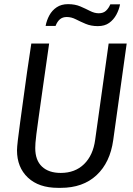

<svg xmlns="http://www.w3.org/2000/svg" viewBox="-20 -896 640 926"><path d="M260 10Q167 10 114.5 -39.5Q62 -89 62 -171Q62 -185 66 -219.5Q70 -254 77 -305Q84 -356 92.5 -418Q101 -480 110.5 -548.5Q120 -617 131 -686H217Q198 -555 186 -469Q174 -383 166.5 -330.5Q159 -278 155.5 -249.5Q152 -221 151 -207Q150 -193 150 -182Q150 -123 182.5 -92.5Q215 -62 273 -62Q342 -62 385.5 -104.5Q429 -147 439 -222L504 -686H591L526 -220Q511 -112 445.5 -51Q380 10 273 10ZM200 -771Q205 -798 218 -822Q231 -846 253.5 -861Q276 -876 308 -876Q342 -876 367.5 -865Q393 -854 414.5 -843Q436 -832 456 -832Q478 -832 491 -844Q504 -856 512 -875H559Q554 -849 541 -825Q528 -801 506.5 -785.5Q485 -770 452 -770Q419 -770 393 -781Q367 -792 345.5 -803Q324 -814 302 -814Q282 -814 269 -803Q256 -792 248 -771Z"/></svg>

Font: Chivo Mono Medium Light
Style: Italic
Weight: 300
Italic angle: -8.05°
Monospace: yes
Version: Version 1.008